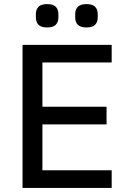

<svg xmlns="http://www.w3.org/2000/svg" viewBox="-20 -917 628 937"><path d="M90 0V-698H525V-612H187V-396H500V-310H187V-86H525V0ZM210 -783Q181 -783 168 -796Q155 -809 155 -832V-848Q155 -871 168 -884Q181 -897 210 -897Q239 -897 252 -884Q265 -871 265 -848V-832Q265 -809 252 -796Q239 -783 210 -783ZM402 -783Q373 -783 360 -796Q347 -809 347 -832V-848Q347 -871 360 -884Q373 -897 402 -897Q431 -897 444 -884Q457 -871 457 -848V-832Q457 -809 444 -796Q431 -783 402 -783Z"/></svg>

Font: IBM Plex Sans Text
Style: Regular
Weight: 450
Designer: Mike Abbink, Paul van der Laan, Pieter van Rosmalen
Foundry: Bold Monday
Version: Version 3.005